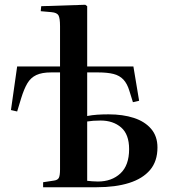

<svg xmlns="http://www.w3.org/2000/svg" viewBox="-20 -786 711 806"><path d="M161 0V-21L207 -28Q222 -30 227 -39.5Q232 -49 232 -75V-482H194Q156 -482 132.5 -471Q109 -460 95 -436.5Q81 -413 69 -374L52 -318L26 -324L52 -507H232V-676Q232 -710 225.5 -721.5Q219 -733 196 -735L151 -739L153 -760L338 -766L346 -760V-507H540L564 -363L538 -357L523 -405Q514 -435 498 -452Q482 -469 456.5 -475.5Q431 -482 392 -482H346V-299Q366 -303 388.5 -304.5Q411 -306 436 -306Q496 -306 542 -291Q588 -276 614.5 -245Q641 -214 641 -167Q641 -109 610 -72.5Q579 -36 522 -18Q465 0 386 0ZM391 -24Q449 -24 485.5 -58Q522 -92 522 -160Q522 -222 488.5 -251Q455 -280 402 -280Q385 -280 371.5 -279Q358 -278 346 -276V-27Q355 -26 367 -25Q379 -24 391 -24Z"/></svg>

Font: Literata 60pt Medium
Style: Regular
Weight: 500
Designer: Latin by Veronika Burian and Jose Scaglione. Greek by Irene Vlachou. Cyrillic by Vera Evstafieva.
Foundry: TypeTogether
Version: Version 3.103;gftools[0.9.29]